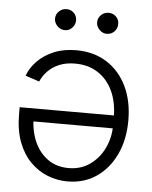

<svg xmlns="http://www.w3.org/2000/svg" viewBox="-53 -774 651 825"><g transform="rotate(5 273.0 -361.5)"><path d="M257.8 -557.6Q334.5 -557.6 390.4 -521.7Q446.3 -485.8 476.6 -422.6Q506.8 -359.4 506.8 -276.4Q506.8 -193.8 476.8 -129.9Q446.8 -65.9 393.3 -29.3Q339.8 7.3 268.6 7.3Q224.1 7.3 182.6 -9Q141.1 -25.4 108.2 -58.6Q75.2 -91.8 55.9 -142.8Q36.6 -193.8 36.6 -264.2V-292.5H463.4V-236.8H71.3L100.1 -258.3Q100.1 -198.7 120.1 -151.9Q140.1 -105 178 -77.6Q215.8 -50.3 268.6 -50.3Q320.8 -50.3 360.1 -77.9Q399.4 -105.5 421.4 -151.1Q443.4 -196.8 443.4 -251V-283.7Q443.4 -349.1 420.7 -397.7Q397.9 -446.3 356.4 -473.1Q314.9 -500 257.8 -500Q219.2 -500 189.9 -487.8Q160.6 -475.6 140.9 -455.1Q121.1 -434.6 110.4 -409.7L50.3 -429.7Q62.5 -463.9 90.8 -492.9Q119.1 -522 161.1 -539.8Q203.1 -557.6 257.8 -557.6ZM200.7 -639.2Q182.6 -639.2 168.7 -653.1Q154.8 -667 154.8 -685.1Q154.8 -704.1 168.7 -717Q182.6 -730 200.7 -730Q219.7 -730 232.7 -717Q245.6 -704.1 245.6 -685.1Q245.6 -667 232.7 -653.1Q219.7 -639.2 200.7 -639.2ZM381.8 -639.2Q363.8 -639.2 350.1 -653.1Q336.4 -667 336.4 -685.1Q336.4 -704.1 350.1 -717Q363.8 -730 381.8 -730Q401.4 -730 414.6 -717Q427.7 -704.1 427.2 -685.1Q427.7 -667 414.6 -653.1Q401.4 -639.2 381.8 -639.2Z"/></g></svg>

Font: Inter Tight Light
Style: Regular
Weight: 300
Designer: Rasmus Andersson
Foundry: rsms
Version: Version 3.004